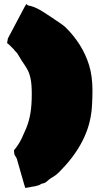

<svg xmlns="http://www.w3.org/2000/svg" viewBox="-20 -809 492 949"><path d="M105 120 99 101 63 -25 51 -46 49 -66Q73 -95 86.5 -123.5Q100 -152 110 -176Q124 -211 130.5 -250Q137 -289 137 -345Q137 -393 131 -421Q125 -449 114 -468Q103 -487 88 -508L65 -546Q60 -552 56.5 -555Q53 -558 51 -561Q47 -568 42 -571Q32 -582 26 -587.5Q20 -593 15 -596L19 -619L100 -772L110 -789L119 -782Q149 -778 189 -753Q229 -728 275 -696Q296 -682 304 -674Q388 -591 420 -488Q437 -434 437 -361Q437 -326 435 -292Q433 -258 430 -243Q408 -94 272 42Q257 57 241 66Q225 75 217 83Q205 95 194.5 97Q184 99 182 101Q175 107 152 112Q143 113 137 114Q131 115 129 116Z"/></svg>

Font: Sigmar
Style: Regular
Weight: 400
Designer: Vernon Adams
Foundry: Vernon Adams
Version: Version 1.000; ttfautohint (v1.8.4.7-5d5b);gftools[0.9.24]